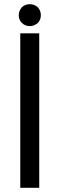

<svg xmlns="http://www.w3.org/2000/svg" viewBox="-20 -900 286 920"><path d="M123 -774.9Q100.1 -774.9 85 -790Q69.8 -805.2 69.8 -827.1Q69.8 -847.7 85 -865.2Q99.6 -879.9 123 -879.9Q144.5 -879.9 161.1 -865.2Q175.8 -848.6 175.8 -827.1Q175.8 -804.7 161.1 -790Q143.6 -774.9 123 -774.9ZM77.1 0V-740.2H168V0Z"/></svg>

Font: PoppinsZ
Style: Regular
Weight: 400
Designer: Ninad Kale (Devanagari), Jonny Pinhorn (Latin)
Foundry: Indian Type Foundry
Version: Version 3.002;FEAKit 1.0